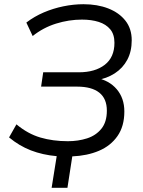

<svg xmlns="http://www.w3.org/2000/svg" viewBox="-20 -734 680 911"><path d="M225 157 249 7Q182 1 126.5 -20.5Q71 -42 23 -82L58 -144Q112 -99 171.5 -81.5Q231 -64 302 -64Q351 -64 393 -77.5Q435 -91 461 -123Q487 -155 487 -209Q487 -266 451 -294.5Q415 -323 346 -323H175L185 -391H354Q431 -391 477 -426.5Q523 -462 523 -531Q523 -571 503 -595Q483 -619 448.5 -630Q414 -641 369 -641Q307 -641 246 -622Q185 -603 135 -563L105 -627Q143 -656 187.5 -675Q232 -694 280.5 -704Q329 -714 376 -714Q442 -714 493.5 -694Q545 -674 575 -636Q605 -598 605 -543Q605 -490 584 -450.5Q563 -411 524.5 -386Q486 -361 435 -353V-365Q498 -353 534 -310.5Q570 -268 570 -205Q570 -135 537.5 -88.5Q505 -42 449.5 -18.5Q394 5 323 8L300 157Z"/></svg>

Font: Nunito Sans 12pt
Style: Italic
Weight: 400
Italic angle: -9°
Designer: Vernon Adams
Foundry: Vernon Adams
Version: Version 3.101;gftools[0.9.27]